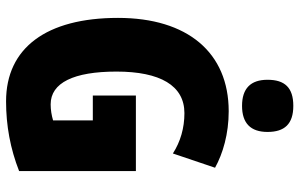

<svg xmlns="http://www.w3.org/2000/svg" viewBox="-197 -780 987 633"><g transform="rotate(90 296.5 -463.5)"><path d="M329 -937C269 -937 243 -909 243 -852C243 -796 272 -768 329 -768C386 -768 415 -796 415 -852C415 -908 389 -937 329 -937ZM295 -418V-276H377V-145C360 -140 342 -137 324 -137C253 -137 216 -213 216 -354C216 -498 262 -578 353 -578C402 -578 447 -565 486 -540L533 -679C486 -705 421 -724 347 -724C153 -724 39 -588 39 -359C39 -123 138 10 314 10C394 10 470 -4 544 -33V-418Z"/></g></svg>

Font: Noto Sans Telugu ExtraCondensed Black
Style: Regular
Weight: 900
Width: 2
Designer: Jelle Bosma - Monotype Design Team
Foundry: Monotype Imaging Inc.
Version: Version 2.005